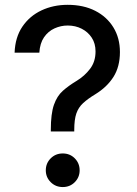

<svg xmlns="http://www.w3.org/2000/svg" viewBox="-20 -757 559 784"><path d="M187.5 -220.2V-226.6Q187.5 -292.5 200.2 -328.9Q212.9 -365.2 236.6 -386.2Q260.3 -407.2 293.5 -427.2Q325.7 -446.8 347.9 -476.1Q370.1 -505.4 370.1 -546.9Q370.1 -579.6 354.7 -603Q339.4 -626.5 313.7 -639.6Q288.1 -652.8 256.3 -652.8Q228.5 -652.8 202.6 -641.1Q176.8 -629.4 159.9 -605Q143.1 -580.6 140.6 -542H39.6Q42 -605 71.5 -648.4Q101.1 -691.9 149.4 -714.6Q197.8 -737.3 256.3 -737.3Q320.8 -737.3 368.7 -712.9Q416.5 -688.5 443.1 -645Q469.7 -601.6 469.7 -544.4Q469.7 -484.9 443.4 -443.1Q417 -401.4 369.1 -372.1Q338.4 -353.5 319.3 -335.9Q300.3 -318.4 291.7 -293.5Q283.2 -268.6 283.2 -226.6V-220.2ZM236.3 6.8Q207 6.8 187 -13.2Q167 -33.2 167 -61.5Q167 -90.3 187 -110.4Q207 -130.4 236.3 -130.4Q265.6 -130.4 285.4 -110.4Q305.2 -90.3 305.2 -61.5Q305.2 -33.2 285.4 -13.2Q265.6 6.8 236.3 6.8Z"/></svg>

Font: Inter Cardless
Style: Regular
Weight: 400
Designer: Rasmus Andersson
Foundry: rsms
Version: Version 4.001;git-9221beed3